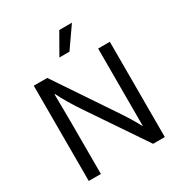

<svg xmlns="http://www.w3.org/2000/svg" viewBox="-210 -1074 1151 1222"><g transform="rotate(-30 365.5 -463.0)"><path d="M86 0V-700H185L455 -298Q489 -248 514.5 -206.5Q540 -165 557 -132H559V-700H645V0H559L283 -408Q247 -461 220.5 -506Q194 -551 177 -586H173Q173 -551 174 -497.5Q175 -444 175 -370V0ZM317 -774 404 -926H497L391 -774Z"/></g></svg>

Font: Liter
Style: Regular
Weight: 400
Designer: Anton Skugarov
Foundry: skugi
Version: Version 1.004; ttfautohint (v1.8.4.7-5d5b)